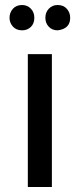

<svg xmlns="http://www.w3.org/2000/svg" viewBox="-20 -746 319 766"><path d="M187 0H91V-530H187ZM68 -625Q45 -625 31.5 -640Q18 -655 18 -675Q18 -696 31.5 -711Q45 -726 68 -726Q89 -726 103 -711.5Q117 -697 117 -675Q117 -652 103 -638.5Q89 -625 68 -625ZM210 -625Q188 -625 174.5 -639.5Q161 -654 161 -675Q161 -697 175 -711.5Q189 -726 210 -726Q233 -726 246.5 -711Q260 -696 260 -675Q260 -631 210 -625Z"/></svg>

Font: Argentum Novus
Style: Regular
Weight: 400
Designer: Julieta Ulanovsky
Foundry: Julieta Ulanovsky
Version: Version 7.20;July 27, 2021;FontCreator 13.0.0.2683 64-bit